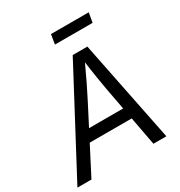

<svg xmlns="http://www.w3.org/2000/svg" viewBox="-231 -1050 1117 1192"><g transform="rotate(-30 327.0 -454.0)"><path d="M-24.4 0 361.8 -727.5H466.8L613.3 0H520.5L439 -434.1Q432.1 -471.7 422.4 -532Q412.6 -592.3 400.4 -684.1H420.9Q379.9 -595.2 350.8 -535.2Q321.8 -475.1 300.3 -434.1L76.2 0ZM144 -203.6 157.2 -283.7H525.4L512.2 -203.6ZM580.6 -907.7 568.8 -838.9H298.8L310.1 -907.7Z"/></g></svg>

Font: Inter 20pt
Style: Italic
Weight: 400
Italic angle: -9.3988°
Version: Version 4.001;git-66647c0bb